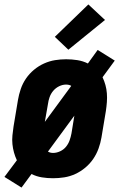

<svg xmlns="http://www.w3.org/2000/svg" viewBox="-32 -795 552 865"><path d="M65 50 -12 2 44 -73Q36 -90 31 -108Q26 -126 24 -145.5Q22 -165 24 -185Q26 -205 29 -225L49 -345Q53 -369 61.5 -394Q70 -419 85 -441Q100 -463 121 -480.5Q142 -498 166.5 -509Q191 -520 216 -524Q241 -528 266 -528Q292 -528 317 -524Q342 -520 364 -509L408 -570L485 -522L430 -447Q438 -430 443 -412Q448 -394 449.5 -374.5Q451 -355 449.5 -335Q448 -315 445 -295L425 -175Q421 -151 412 -126Q403 -101 388 -79Q373 -57 352 -39.5Q331 -22 307 -11Q283 0 257.5 4Q232 8 207 8Q181 8 156.5 4Q132 0 110 -11ZM170 -246 289 -408Q285 -411 278.5 -412.5Q272 -414 266 -414Q250 -414 234.5 -406.5Q219 -399 208 -386Q197 -373 191.5 -357.5Q186 -342 184 -326ZM207 -106Q223 -106 239 -113.5Q255 -121 265.5 -134Q276 -147 281.5 -162.5Q287 -178 290 -194L303 -274L184 -112Q189 -109 195 -107.5Q201 -106 207 -106ZM276 -571 215 -629 366 -775 441 -705Z"/></svg>

Font: Iosevka Heavy
Style: Italic
Weight: 900
Italic angle: -9°
Monospace: yes
Designer: Belleve Invis
Foundry: Belleve Invis
Version: Version 32.5.0; ttfautohint (v1.8.4)